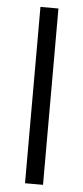

<svg xmlns="http://www.w3.org/2000/svg" viewBox="-53 -750 339 781"><g transform="rotate(5 117.0 -360.0)"><path d="M80 0H153.5V-720H80Z"/></g></svg>

Font: Hauora
Style: Regular
Weight: 400
Designer: Mikhail Sharanda
Foundry: WCYS & Co.
Version: Version 1.010